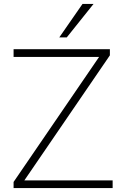

<svg xmlns="http://www.w3.org/2000/svg" viewBox="-20 -955 615 975"><path d="M49 0V-31L499 -689V-666H49V-705H538V-674L88 -16V-39H552V0ZM281 -765 399 -935H455L319 -765Z"/></svg>

Font: Nunito Sans 12pt ExtraLight
Style: Regular
Weight: 200
Designer: Vernon Adams
Foundry: Vernon Adams
Version: Version 3.101;gftools[0.9.27]